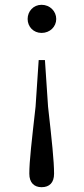

<svg xmlns="http://www.w3.org/2000/svg" viewBox="-20 -551 348 799"><path d="M153 -531C119 -531 95 -504 95 -472C95 -440 119 -414 153 -414C188 -414 214 -440 214 -472C214 -504 188 -531 153 -531ZM153 228C186 228 205 209 205 172C205 119 196 36 180 -107L167 -301H141L128 -107C112 36 102 119 102 172C102 209 122 228 153 228Z"/></svg>

Font: Noto Serif CJK TC
Style: Regular
Weight: 400
Designer: Ryoko NISHIZUKA 西塚涼子 (kana & ideographs); Frank Grießhammer (Latin, Greek & Cyrillic); Wenlong ZHANG 张文龙 (bopomofo); San
Foundry: Adobe
Version: Version 2.001;hotconv 1.1.0;makeotfexe 2.6.0